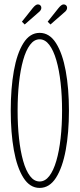

<svg xmlns="http://www.w3.org/2000/svg" viewBox="-20 -864 371 894"><path d="M164.5 11Q119 11 89 -36.5Q59 -84 44.5 -165.2Q30 -246.5 30 -349Q30 -452 44.5 -533.8Q59 -615.5 89 -663.2Q119 -711 164.5 -711Q210.5 -711 240.8 -663.2Q271 -615.5 286 -533.8Q301 -452 301 -349Q301 -246.5 286 -165.2Q271 -84 240.8 -36.5Q210.5 11 164.5 11ZM164.5 -19Q190 -19 209.5 -44.2Q229 -69.5 242.2 -114.8Q255.5 -160 262.2 -220Q269 -280 269 -349Q269 -418 262.2 -478.2Q255.5 -538.5 242.2 -584Q229 -629.5 209.5 -655.2Q190 -681 164.5 -681Q139 -681 119.8 -655.2Q100.5 -629.5 87.8 -584Q75 -538.5 68.5 -478.2Q62 -418 62 -349Q62 -280 68.5 -220Q75 -160 87.8 -114.8Q100.5 -69.5 119.8 -44.2Q139 -19 164.5 -19ZM215 -750 202 -763 252.5 -826.5Q259.5 -835 265.2 -839.2Q271 -843.5 276.5 -843.5Q283.5 -843.5 288 -839Q292.5 -834.5 292.5 -827.5Q292.5 -816 278.5 -805.5ZM95 -750 82 -763 132.5 -826.5Q139.5 -835 145.2 -839.2Q151 -843.5 156.5 -843.5Q163.5 -843.5 168 -839Q172.5 -834.5 172.5 -827.5Q172.5 -816 158.5 -805.5Z"/></svg>

Font: Imbue Thin
Style: Regular
Weight: 100
Designer: Tyler Finck
Foundry: Etcetera Type Company
Version: Version 1.102